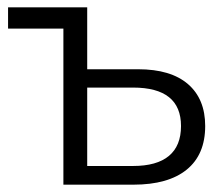

<svg xmlns="http://www.w3.org/2000/svg" viewBox="-20 -504 611 524"><path d="M540 -160Q540 -82 489.5 -41Q439 0 344 0H153V-426H2V-484H218V-315H357Q446 -315 493 -274.5Q540 -234 540 -160ZM474 -160Q474 -265 343 -265H218V-51H343Q408 -51 441 -78.5Q474 -106 474 -160Z"/></svg>

Font: Montserrat Ace
Style: Regular
Weight: 400
Designer: Julieta Ulanovsky
Foundry: Julieta Ulanovsky
Version: Version 1